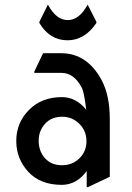

<svg xmlns="http://www.w3.org/2000/svg" viewBox="-20 -772 558 812"><path d="M346.7 19.5V-48.8Q304.7 9.3 241.7 9.8Q150.4 9.8 99.6 -45.4Q48.8 -100.6 48.8 -175.8Q48.8 -253.9 104 -308.6Q157.2 -361.3 241.7 -361.3Q301.8 -361.3 344.7 -307.6Q335.9 -381.3 326.7 -399.4Q293.9 -463.9 238.8 -463.9H125V-468.8L162.1 -546.9H238.8Q348.1 -546.9 409.2 -434.1Q444.3 -369.6 444.3 -268.6V-24.4L351.6 19.5ZM143.6 -176.8Q143.6 -132.8 170.2 -103Q196.8 -73.2 242.2 -73.2Q287.1 -73.2 317.4 -104Q345.7 -132.8 345.7 -174.8Q345.7 -218.8 315.4 -248.5Q285.2 -278.3 242.7 -278.3Q197.3 -278.3 169.9 -248Q143.6 -218.3 143.6 -176.8ZM146.5 -674.8V-679.7L182.6 -752.4Q217.8 -687 266.6 -687Q315.4 -687 350.6 -752.4L387.7 -679.7V-674.8Q337.9 -601.6 265.6 -601.6Q190.4 -601.6 146.5 -674.8Z"/></svg>

Font: Nova Oval
Style: Book
Weight: 400
Version: Version 2.000